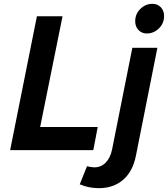

<svg xmlns="http://www.w3.org/2000/svg" viewBox="-20 -785 878 1004"><path d="M190 -121H491L468 0H33L173 -700H307ZM471 90Q507 91 532 66Q557 41 566 -3L672 -535H803L691 28Q675 111 624 155Q573 199 497 199Q445 199 397 179L435 84Q446 88 471 90ZM838 -701Q838 -663 811 -636.5Q784 -610 748 -610Q721 -610 704 -628Q687 -646 687 -674Q687 -712 714 -738.5Q741 -765 777 -765Q804 -765 821 -747Q838 -729 838 -701Z"/></svg>

Font: Gontserrat Medium
Style: Italic
Weight: 500
Italic angle: -11.3°
Designer: Julieta Ulanovsky
Foundry: Julieta Ulanovsky
Version: Version 6.001